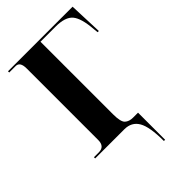

<svg xmlns="http://www.w3.org/2000/svg" viewBox="-272 -808 1112 1112"><g transform="rotate(-45 284.5 -252.0)"><path d="M378 210H388V-12H347Q316 -12 297.5 -28.5Q279 -45 279 -108V-702H402Q482 -702 512 -666Q542 -630 549 -536L552 -507H562L554 -714H25V-704H78Q113 -704 113 -649V-63Q113 -10 65 -10H25V0H264Q323 0 350.5 47Q378 94 378 210Z"/></g></svg>

Font: Noto Serif Display SemiCondensed Extra
Style: Regular
Weight: 800
Width: 4
Designer: Monotype Design Team
Foundry: Monotype Imaging Inc.
Version: Version 1.900